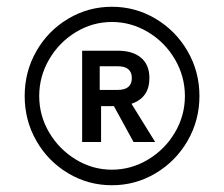

<svg xmlns="http://www.w3.org/2000/svg" viewBox="-20 -720 663 568"><path d="M53 -436Q53 -508 87.5 -568.5Q122 -629 181.5 -664.5Q241 -700 311 -700Q381 -700 440.5 -664.5Q500 -629 535 -568.5Q570 -508 570 -436Q570 -364 535 -303.5Q500 -243 440.5 -207.5Q381 -172 311 -172Q241 -172 181.5 -207.5Q122 -243 87.5 -303.5Q53 -364 53 -436ZM527 -436Q527 -494 497.5 -544.5Q468 -595 418 -625Q368 -655 311 -655Q254 -655 204.5 -625Q155 -595 125.5 -544.5Q96 -494 96 -436Q96 -378 125.5 -328Q155 -278 204.5 -248Q254 -218 311 -218Q368 -218 418 -248Q468 -278 497.5 -328Q527 -378 527 -436ZM223 -570H328Q373 -570 397.5 -549Q422 -528 422 -489Q422 -431 369 -413L439 -300H375L317 -406H279V-300H223ZM328 -454Q370 -454 370 -489Q370 -524 328 -524H275V-454Z"/></svg>

Font: Decalotype Medium Italic
Style: Regular
Weight: 500
Italic angle: -12°
Designer: Alfredo Marco Pradil
Foundry: Alfredo Marco Pradil
Version: Version 1.0